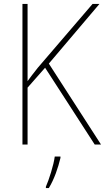

<svg xmlns="http://www.w3.org/2000/svg" viewBox="-20 -734 533 975"><path d="M493 0 228 -411 485 -714H450L172 -390C150 -362 132 -339 120 -322V-714H94V0H120V-289L209 -390L461 0ZM287 68V61H258C253 103 228 181 213 214V221H228C256 175 275 118 287 68Z"/></svg>

Font: Noto Sans Sinhala UI SemiCondensed Thin
Style: Regular
Weight: 100
Width: 4
Designer: Jelle Bosma - Monotype Design Team
Foundry: Monotype Imaging Inc.
Version: Version 2.006